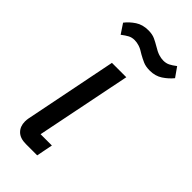

<svg xmlns="http://www.w3.org/2000/svg" viewBox="-232 -787 841 841"><g transform="rotate(45 189.0 -366.0)"><path d="M120 0Q84 0 65.5 -18.5Q47 -37 47 -67Q47 -72 47.5 -77.5Q48 -83 49 -88L135 -518H224L135 -76H205L190 0ZM276 -611Q251 -611 234 -618.5Q217 -626 201 -635Q180 -649 164.5 -654Q149 -659 135 -659Q118 -659 105 -652Q92 -645 75 -632L45 -677Q62 -699 87 -715.5Q112 -732 147 -732Q172 -732 189 -724Q206 -716 221 -707Q242 -694 257.5 -689Q273 -684 287 -684Q304 -684 317 -690.5Q330 -697 347 -710L378 -666Q360 -644 335 -627.5Q310 -611 276 -611Z"/></g></svg>

Font: IBM Plex Sans Text
Style: Italic
Weight: 450
Italic angle: -11°
Designer: Mike Abbink, Paul van der Laan, Pieter van Rosmalen
Foundry: Bold Monday
Version: Version 3.005